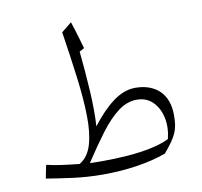

<svg xmlns="http://www.w3.org/2000/svg" viewBox="-81 -819 963 915"><g transform="rotate(-10 400.0 -361.5)"><path d="M564.9 -314.5Q610.4 -314.5 640.6 -285.2Q670.9 -255.9 681.6 -207.8Q692.4 -159.7 678.7 -104Q642.1 -85.9 589.8 -75Q537.6 -64 476.8 -59.3Q416 -54.7 353 -54.7Q337.9 -54.7 322.8 -54.9Q307.6 -55.2 292.5 -55.7Q342.3 -131.8 386.2 -190.2Q430.2 -248.5 473.6 -281.5Q517.1 -314.5 564.9 -314.5ZM567.4 -371.6Q514.2 -371.6 461.9 -333.7Q409.7 -295.9 353.5 -223.1Q358.4 -299.3 352.5 -395.3Q346.7 -491.2 336.9 -587.4L360.4 -600.1Q354.5 -621.1 347.9 -643.3Q341.3 -665.5 334.5 -688.2Q327.6 -710.9 320.3 -732.4L271 -692.4Q289.6 -571.8 303 -467.3Q316.4 -362.8 317.9 -280Q319.3 -197.3 302.5 -140.9Q285.6 -84.5 243.7 -60.1Q196.3 -64.9 155 -70.8Q113.8 -76.7 85.9 -84L72.8 -19.5Q127.9 -10.3 199.5 -0.7Q271 8.8 346.2 8.8Q429.2 8.8 507.3 -2.7Q585.4 -14.2 652.3 -38.1Q676.3 -66.4 691.2 -87.9Q706.1 -109.4 713.9 -127.9Q721.7 -146.5 724.4 -166.5Q727.1 -186.5 727.1 -211.9Q727.1 -250 716.1 -279.8Q705.1 -309.6 684.3 -329.8Q663.6 -350.1 634 -360.8Q604.5 -371.6 567.4 -371.6Z"/></g></svg>

Font: Pinar-VF-FD
Style: Regular
Weight: 300
Designer: Amin Abedi
Version: Version 3.0